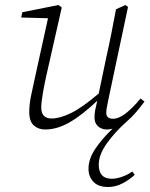

<svg xmlns="http://www.w3.org/2000/svg" viewBox="-20 -505 598 768"><path d="M161 13Q133 13 115 -3.5Q97 -20 97 -57Q97 -86 104 -121Q111 -156 118 -186L172 -432L65 -435L69 -456L214 -485L227 -475L165 -201Q158 -170 151.5 -132.5Q145 -95 145 -75Q145 -31 187 -31Q219 -31 263.5 -52.5Q308 -74 375 -131L405 -275Q416 -323 425.5 -371.5Q435 -420 444 -468L482 -485L492 -477L415 -114Q412 -98 408.5 -81.5Q405 -65 405 -54Q405 -30 432 -30Q455 -30 483 -51.5Q511 -73 542 -111L558 -99Q542 -77 525 -57Q508 -37 485 -17Q441 22 408 67.5Q375 113 375 154Q375 210 427 210Q446 210 468.5 202Q491 194 509 181L519 194Q498 214 470 228.5Q442 243 413 243Q373 243 353.5 222Q334 201 334 170Q334 130 362 89Q390 48 430 10Q418 13 407 13Q387 13 372.5 0.5Q358 -12 358 -35Q358 -49 360.5 -63Q363 -77 369 -102Q308 -44 258 -15.5Q208 13 161 13Z"/></svg>

Font: Source Serif Pro Light
Style: Italic
Weight: 300
Italic angle: -12°
Designer: Frank Grießhammer
Foundry: Adobe Systems Incorporated
Version: Version 3.001;hotconv 1.0.111;makeotfexe 2.5.65597